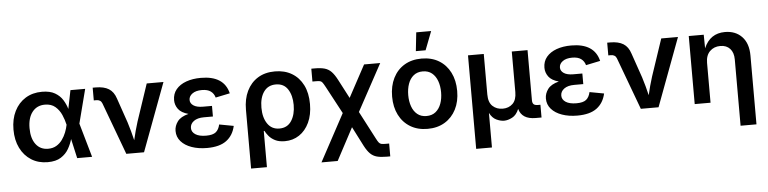

<svg xmlns="http://www.w3.org/2000/svg" viewBox="-52 -1048 6133 1534"><g transform="rotate(-5 3014.0 -280.5)"><path d="M293.9 11.7Q219.2 11.7 162.8 -23.9Q106.4 -59.6 75 -123Q43.5 -186.5 43.5 -271Q43.5 -355.5 75.2 -418.9Q106.9 -482.4 163.8 -517.6Q220.7 -552.7 296.4 -552.7Q360.4 -552.7 400.1 -529.5Q439.9 -506.3 461.9 -470.7Q483.9 -435.1 494.6 -397.5L524.4 -545.9H642.6L572.3 -272.9L650.4 0H530.8L495.6 -156.2Q484.9 -117.7 462.9 -78.9Q440.9 -40 400.6 -14.2Q360.4 11.7 293.9 11.7ZM469.7 -272.9 469.2 -274.4Q460.9 -312.5 443.4 -352.8Q425.8 -393.1 393.8 -420.7Q361.8 -448.2 311 -448.2Q246.6 -448.2 209.5 -401.1Q172.4 -354 172.4 -271.5Q172.4 -189 208.3 -141.8Q244.1 -94.7 306.6 -94.7Q344.7 -94.7 372.8 -111.3Q400.9 -127.9 420.4 -155Q439.9 -182.1 451.9 -212.9Q463.9 -243.7 469.2 -271.5Z M924.8 0 770 -417.5Q758.8 -447.8 724.1 -447.8H703.1V-549.8H726.6Q793 -549.8 832.3 -525.4Q871.6 -501 889.2 -445.8L957 -249Q968.8 -212.4 978.5 -176Q988.3 -139.6 997.1 -103Q1005.9 -140.1 1015.4 -176.5Q1024.9 -212.9 1036.6 -249L1136.2 -545.9H1270.5L1066.9 0Z M1571.8 9.8Q1502.9 9.8 1449 -9.3Q1395 -28.3 1363.8 -63.7Q1332.5 -99.1 1332.5 -147.9Q1332.5 -188 1358.4 -223.1Q1384.3 -258.3 1447.3 -274.4Q1389.6 -290 1366 -322.5Q1342.3 -355 1342.3 -394Q1342.3 -444.3 1371.8 -480Q1401.4 -515.6 1452.9 -534.2Q1504.4 -552.7 1570.8 -552.7Q1755.9 -552.7 1790.5 -409.7L1675.3 -385.7Q1666.5 -418 1641.1 -436.5Q1615.7 -455.1 1569.8 -455.1Q1521.5 -455.1 1493.7 -434.8Q1465.8 -414.6 1465.8 -384.8Q1465.8 -356.9 1492.2 -339.4Q1518.6 -321.8 1567.9 -321.8H1640.1V-236.8H1567.9Q1515.6 -236.8 1486.3 -215.1Q1457 -193.4 1457 -160.2Q1457 -128.4 1487.3 -108.6Q1517.6 -88.9 1573.2 -88.9Q1627 -88.9 1651.1 -108.6Q1675.3 -128.4 1684.1 -168.9L1799.3 -147.5Q1782.7 -72.3 1727.8 -31.2Q1672.9 9.8 1571.8 9.8Z M1907.7 204.1V-267.6Q1907.7 -353.5 1938.7 -417.5Q1969.7 -481.4 2027.1 -517.1Q2084.5 -552.7 2164.6 -552.7Q2241.7 -552.7 2299.6 -518.6Q2357.4 -484.4 2389.4 -420.9Q2421.4 -357.4 2421.4 -268.6Q2421.4 -182.6 2391.8 -120.1Q2362.3 -57.6 2311.5 -23.9Q2260.7 9.8 2196.3 9.8Q2148.9 9.8 2117.9 -6.1Q2086.9 -22 2068.4 -44.4Q2049.8 -66.9 2040 -86.4H2034.7V204.1ZM2161.6 -94.7Q2225.1 -94.7 2258.1 -145Q2291 -195.3 2291 -272.9Q2291 -348.6 2259 -398.4Q2227.1 -448.2 2162.6 -448.2Q2100.1 -448.2 2066.2 -400.6Q2032.2 -353 2032.2 -272.9Q2032.2 -193.8 2065.9 -144.3Q2099.6 -94.7 2161.6 -94.7Z M2472.2 204.1 2675.8 -173.8 2558.6 -393.1Q2544.9 -418.5 2536.9 -429.4Q2528.8 -440.4 2517.8 -443.1Q2506.8 -445.8 2485.4 -445.8H2456.5V-548.8H2485.4Q2532.2 -548.8 2563 -540Q2593.8 -531.2 2616.5 -508.1Q2639.2 -484.9 2661.6 -441.9L2741.2 -289.6L2879.4 -545.9H3008.8L2805.2 -170.9L2921.9 52.7Q2933.6 75.7 2942.1 85.9Q2950.7 96.2 2962.4 98.6Q2974.1 101.1 2995.1 101.1H3023.9V204.1H2995.1Q2947.8 204.1 2917 195.8Q2886.2 187.5 2863.8 165.3Q2841.3 143.1 2819.3 101.1L2739.7 -54.7L2602.1 204.1Z M3340.8 11.2Q3261.2 11.2 3202.6 -24.2Q3144 -59.6 3112.1 -122.8Q3080.1 -186 3080.1 -270Q3080.1 -355 3112.1 -418.7Q3144 -482.4 3202.6 -517.6Q3261.2 -552.7 3340.8 -552.7Q3420.4 -552.7 3479 -517.6Q3537.6 -482.4 3569.8 -418.7Q3602.1 -355 3602.1 -270Q3602.1 -186 3569.8 -122.8Q3537.6 -59.6 3479 -24.2Q3420.4 11.2 3340.8 11.2ZM3340.8 -91.8Q3385.3 -91.8 3414.6 -115.7Q3443.8 -139.6 3458.5 -180.2Q3473.1 -220.7 3473.1 -270.5Q3473.1 -320.8 3458.5 -361.3Q3443.8 -401.9 3414.6 -425.8Q3385.3 -449.7 3340.8 -449.7Q3296.9 -449.7 3267.6 -425.8Q3238.3 -401.9 3223.9 -361.3Q3209.5 -320.8 3209.5 -270.5Q3209.5 -220.7 3223.9 -180.2Q3238.3 -139.6 3267.6 -115.7Q3296.9 -91.8 3340.8 -91.8ZM3300.8 -615.7 3316.9 -765.1H3436.5L3378.9 -615.7Z M3712.9 204.1V-545.9H3839.4V-220.7Q3839.4 -157.2 3871.8 -127.2Q3904.3 -97.2 3952.6 -97.2Q4001 -97.2 4032.5 -127.4Q4064 -157.7 4064 -220.7V-545.9H4190.4V-144Q4190.4 -121.6 4200.7 -111.8Q4210.9 -102.1 4235.4 -102.1H4254.9V0H4207.5Q4098.1 0 4074.7 -84.5Q4054.7 -36.1 4020 -18.3Q3985.4 -0.5 3955.1 -0.5Q3926.3 -0.5 3893.3 -16.1Q3860.4 -31.7 3839.4 -73.2V204.1Z M4542 9.8Q4473.1 9.8 4419.2 -9.3Q4365.2 -28.3 4334 -63.7Q4302.7 -99.1 4302.7 -147.9Q4302.7 -188 4328.6 -223.1Q4354.5 -258.3 4417.5 -274.4Q4359.9 -290 4336.2 -322.5Q4312.5 -355 4312.5 -394Q4312.5 -444.3 4342 -480Q4371.6 -515.6 4423.1 -534.2Q4474.6 -552.7 4541 -552.7Q4726.1 -552.7 4760.7 -409.7L4645.5 -385.7Q4636.7 -418 4611.3 -436.5Q4585.9 -455.1 4540 -455.1Q4491.7 -455.1 4463.9 -434.8Q4436 -414.6 4436 -384.8Q4436 -356.9 4462.4 -339.4Q4488.8 -321.8 4538.1 -321.8H4610.4V-236.8H4538.1Q4485.8 -236.8 4456.5 -215.1Q4427.2 -193.4 4427.2 -160.2Q4427.2 -128.4 4457.5 -108.6Q4487.8 -88.9 4543.5 -88.9Q4597.2 -88.9 4621.3 -108.6Q4645.5 -128.4 4654.3 -168.9L4769.5 -147.5Q4752.9 -72.3 4698 -31.2Q4643.1 9.8 4542 9.8Z M5051.3 0 4896.5 -417.5Q4885.3 -447.8 4850.6 -447.8H4829.6V-549.8H4853Q4919.4 -549.8 4958.7 -525.4Q4998 -501 5015.6 -445.8L5083.5 -249Q5095.2 -212.4 5105 -176Q5114.7 -139.6 5123.5 -103Q5132.3 -140.1 5141.8 -176.5Q5151.4 -212.9 5163.1 -249L5262.7 -545.9H5397L5193.4 0Z M5610.4 -319.8V0H5483.4V-545.9H5603.5L5605 -437Q5653.8 -552.7 5773.9 -552.7Q5858.4 -552.7 5909.7 -499Q5960.9 -445.3 5960.9 -347.2V204.1H5833.5V-327.6Q5833.5 -382.3 5805.2 -413.6Q5776.9 -444.8 5727.1 -444.8Q5676.3 -444.8 5643.3 -412.1Q5610.4 -379.4 5610.4 -319.8Z"/></g></svg>

Font: Inter-SemiBold
Style: Regular
Weight: 600
Designer: Rasmus Andersson
Foundry: rsms
Version: Version 4.000;git-a52131595